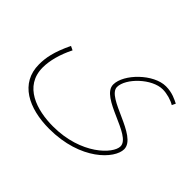

<svg xmlns="http://www.w3.org/2000/svg" viewBox="-130 -595 1039 1039"><g transform="rotate(45 390.0 -75.0)"><path d="M50 22C50 166 178 230 336 230C576 230 701 93 701 21C701 -80 435 -109 435 -190C435 -256 537 -356 620 -356C652 -356 692 -344 714 -330L724 -351C703 -361 670 -380 620 -380C526 -380 411 -265 411 -185C411 -86 676 -60 676 24C676 80 556 206 341 206C218 206 76 164 76 19C76 -32 93 -97 125 -160L102 -171C59 -81 50 -28 50 22Z"/></g></svg>

Font: Noto Sans Arabic Thin
Style: Regular
Weight: 100
Designer: Monotype Design Team, Nadine Chahine, Nizar Qandah and Khaled Hosny
Foundry: Monotype Imaging Inc.
Version: Version 2.012